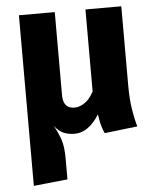

<svg xmlns="http://www.w3.org/2000/svg" viewBox="-53 -577 689 843"><g transform="rotate(-5 291.0 -155.0)"><path d="M365 -190 379.6 -86.6Q365.8 -58.7 347.4 -37.3Q329 -15.9 307.3 -3.8Q285.7 8.3 260.6 8.3Q234.1 8.3 212.5 -0.7Q191 -9.8 172.1 -34.3Q189.8 -2.5 200.7 28.8Q211.5 60.2 211.5 112.8V205.1L62 220.5V-531.4H220V-166.6Q220 -143.5 226.6 -130.3Q233.2 -117 244.6 -111.6Q256.1 -106.2 270.4 -106.2Q295.3 -106.2 320.2 -125.3Q345.1 -144.4 365 -190ZM366.9 -82.5 355.2 -142.9V-531.4H513.2V-182.5Q513.2 -122.2 520.5 -76.8Q527.9 -31.4 537.3 0L392.1 17Q384.8 0.5 380.6 -13.5Q376.4 -27.4 373.6 -44Q370.8 -60.5 366.9 -82.5Z"/></g></svg>

Font: Fira Sans Variable
Style: Regular
Weight: 400
Designer: Carrois Corporate & Edenspiekermann AG
Foundry: Carrois Corporate GbR & Edenspiekermann AG
Version: Version 4.202